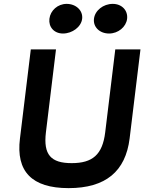

<svg xmlns="http://www.w3.org/2000/svg" viewBox="-20 -958 745 991"><path d="M235 -861C230 -819 259 -785 305 -785C353 -785 399 -819 404 -861C409 -904 372 -938 324 -938C278 -938 240 -904 235 -861ZM465 -861C460 -819 494 -785 543 -785C590 -785 631 -819 636 -861C641 -904 609 -938 562 -938C513 -938 470 -904 465 -861ZM575 -703 523 -275C509 -159 457 -116 350 -116C243 -116 203 -159 217 -275L269 -703H139L83 -243C62 -74 143 13 334 13C526 13 628 -74 649 -243L705 -703Z"/></svg>

Font: Bluebird
Style: ExtObl
Weight: 400
Designer: Jasper
Foundry: Cannot Into Space Fonts
Version: Version 0.98